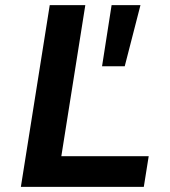

<svg xmlns="http://www.w3.org/2000/svg" viewBox="-20 -725 660 745"><path d="M61 0 173 -705H311L218 -119H557L538 0ZM376 -468 413 -705H525L464 -468Z"/></svg>

Font: Nunito Sans 6pt
Style: Bold Italic
Weight: 700
Italic angle: -9°
Version: Version 3.101;gftools[0.9.27]